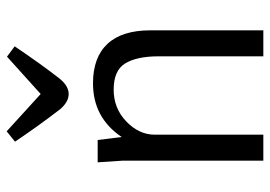

<svg xmlns="http://www.w3.org/2000/svg" viewBox="-137 -673 810 576"><g transform="rotate(-90 268.0 -385.0)"><path d="M152 0H74V-422L69 -497H136L145 -425Q203 -511 306 -511Q384 -511 424.5 -467.5Q465 -424 465 -339V0H387V-315Q387 -379 366 -414Q345 -449 287 -449Q231 -449 191.5 -411Q152 -373 152 -326ZM386 -769 417 -746Q363 -666 320 -611Q298 -584 274 -584Q250 -584 228 -610Q178 -675 131 -745L162 -770L274 -668Z"/></g></svg>

Font: BreeCF
Style: Light
Weight: 300
Designer: Veronika Burian, Jos Scaglione
Foundry: TypeTogether
Version: Version 0.0.2